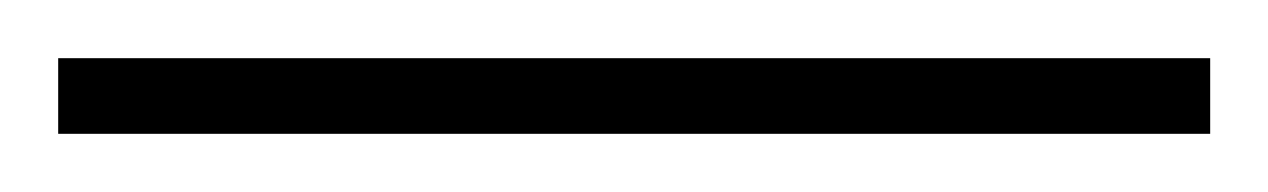

<svg xmlns="http://www.w3.org/2000/svg" viewBox="-24 -806 436 66"><path d="M392 -760V-786H-4V-760Z"/></svg>

Font: Noto Sans Arabic UI XCn Th
Style: Regular
Weight: 100
Width: 2
Designer: Monotype Design Team, Nadine Chahine and Nizar Qandah
Foundry: Monotype Imaging Inc.
Version: Version 2.010